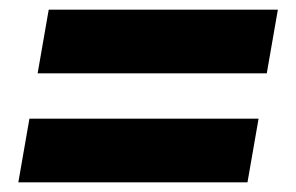

<svg xmlns="http://www.w3.org/2000/svg" viewBox="-20 -463 613 398"><path d="M58 -311 81 -443H556L533 -311ZM18 -85 41 -217H516L493 -85Z"/></svg>

Font: Archivo Condensed Black
Style: Italic
Weight: 900
Width: 3
Italic angle: -10°
Designer: Hector Gatti
Foundry: Omnibus-Type
Version: Version 2.001